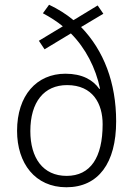

<svg xmlns="http://www.w3.org/2000/svg" viewBox="-20 -780 562 810"><path d="M187 -760 161 -724C191 -708 221 -689 245 -669L144 -608L168 -572L279 -639C341 -577 384 -493 402 -406L399 -405C372 -443 327 -469 256 -469C135 -469 52 -378 52 -228C52 -91 128 10 260 10C395 10 470 -92 470 -268C470 -431 418 -567 322 -666L416 -722L392 -757L290 -695C260 -720 225 -742 187 -760ZM263 -421C372 -421 413 -342 413 -256C413 -116 362 -38 261 -38C161 -38 108 -114 108 -227C108 -350 166 -421 263 -421Z"/></svg>

Font: Noto Sans Armenian SemiCondensed Light
Style: Regular
Weight: 300
Width: 4
Designer: Monotype Design Team
Foundry: Monotype Imaging Inc.
Version: Version 2.008